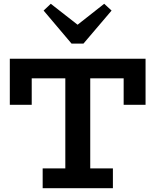

<svg xmlns="http://www.w3.org/2000/svg" viewBox="-20 -997 823 1017"><path d="M32 -442V-686H751V-442H635V-582H148V-442ZM206 0V-105H578V0ZM326 -66V-628H458V-66ZM532 -977 571 -941 422 -766H359L211 -941L249 -977L391 -866Z"/></svg>

Font: BioRhyme
Style: Bold
Weight: 700
Designer: Aoife Mooney
Foundry: Aoife Mooney Type
Version: Version 1.600;gftools[0.9.33]